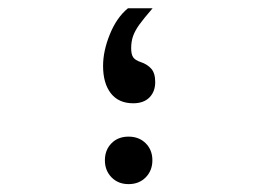

<svg xmlns="http://www.w3.org/2000/svg" viewBox="-20 -448 640 475"><path d="M239.5 -51.5Q239.5 -77 255.8 -93.5Q272 -110 298 -110Q324 -110 340.5 -93.5Q357 -77 357 -51.5Q357 -26 340.5 -9.2Q324 7.5 298 7.5Q272.5 7.5 256 -9.2Q239.5 -26 239.5 -51.5ZM235 -285Q235 -322 251.8 -363.2Q268.5 -404.5 296.5 -427.5H357.5Q335.5 -402 325 -387.5Q314.5 -373 309.5 -359.5Q304.5 -346 304.5 -328.5Q304.5 -313.5 309.5 -306.2Q314.5 -299 328 -294.5Q344.5 -289 354.2 -278Q364 -267 364 -245Q364 -221.5 349.8 -207Q335.5 -192.5 309.5 -192.5Q273.5 -192.5 254.2 -217.2Q235 -242 235 -285Z"/></svg>

Font: JuliaMono SemiBold
Style: Regular
Weight: 600
Monospace: yes
Designer: cormullion
Foundry: corm
Version: Version 0.055; ttfautohint (v1.8.4)